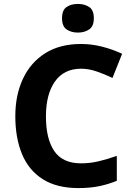

<svg xmlns="http://www.w3.org/2000/svg" viewBox="-20 -948 677 978"><path d="M393 -598Q306 -598 260 -533Q214 -468 214 -355Q214 -241 256.5 -178.5Q299 -116 393 -116Q437 -116 480.5 -126Q524 -136 575 -154V-27Q528 -8 482 1Q436 10 379 10Q269 10 197.5 -35.5Q126 -81 92 -163.5Q58 -246 58 -356Q58 -464 97 -547Q136 -630 210.5 -677Q285 -724 393 -724Q446 -724 499.5 -710.5Q553 -697 602 -674L553 -551Q513 -570 472.5 -584Q432 -598 393 -598ZM377 -928Q410 -928 434 -912.5Q458 -897 458 -855Q458 -814 434 -798Q410 -782 377 -782Q343 -782 319.5 -798Q296 -814 296 -855Q296 -897 319.5 -912.5Q343 -928 377 -928Z"/></svg>

Font: Noto Sans Balinese
Style: Bold
Weight: 700
Designer: Aditya Bayu, David Williams
Foundry: David Williams
Version: Version 2.005; ttfautohint (v1.8.4.7-5d5b)